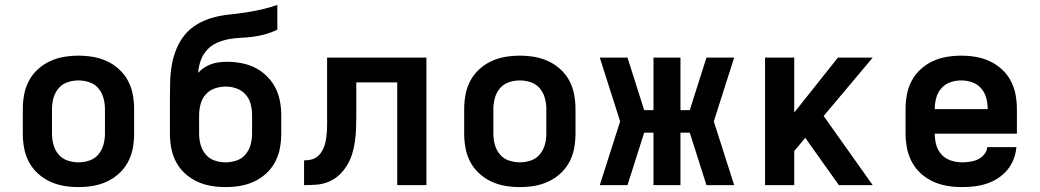

<svg xmlns="http://www.w3.org/2000/svg" viewBox="-20 -755 4240 783"><path d="M300 8Q270 8 240.5 3Q211 -2 184 -14.5Q157 -27 134.5 -47.5Q112 -68 98 -94.5Q84 -121 78.5 -150.5Q73 -180 73 -210V-310Q73 -340 78.5 -369.5Q84 -399 98 -425.5Q112 -452 134.5 -472.5Q157 -493 184 -505.5Q211 -518 240.5 -523Q270 -528 300 -528Q330 -528 359.5 -523Q389 -518 416 -505.5Q443 -493 465.5 -472.5Q488 -452 502 -425.5Q516 -399 521.5 -369.5Q527 -340 527 -310V-210Q527 -180 521.5 -150.5Q516 -121 502 -94.5Q488 -68 465.5 -47.5Q443 -27 416 -14.5Q389 -2 359.5 3Q330 8 300 8ZM300 -93Q323 -93 345 -100.5Q367 -108 381.5 -125.5Q396 -143 402 -165Q408 -187 408 -210V-310Q408 -333 402 -355Q396 -377 381.5 -394.5Q367 -412 345 -419.5Q323 -427 300 -427Q277 -427 255 -419.5Q233 -412 218.5 -394.5Q204 -377 198 -355Q192 -333 192 -310V-210Q192 -187 198 -165Q204 -143 218.5 -125.5Q233 -108 255 -100.5Q277 -93 300 -93Z M900 8Q870 8 840.5 3Q811 -2 784 -14.5Q757 -27 734.5 -47.5Q712 -68 698 -94.5Q684 -121 678.5 -150.5Q673 -180 673 -210V-285Q673 -303 673 -321.5Q673 -340 673 -358Q673 -392 674 -425.5Q675 -459 681 -492Q687 -525 700 -556.5Q713 -588 734.5 -614Q756 -640 785.5 -657Q815 -674 847.5 -683Q880 -692 913.5 -695.5Q947 -699 980.5 -704Q1014 -709 1047 -716.5Q1080 -724 1111 -735V-634Q1089 -623 1064.5 -616Q1040 -609 1014.5 -605.5Q989 -602 964 -601Q939 -600 914 -595.5Q889 -591 865 -580.5Q841 -570 824 -551Q807 -532 798.5 -508Q790 -484 788 -458Q799 -470 812.5 -479Q826 -488 841.5 -493.5Q857 -499 873.5 -501Q890 -503 906 -503Q935 -503 964.5 -497.5Q994 -492 1020 -479Q1046 -466 1067.5 -445Q1089 -424 1102.5 -398Q1116 -372 1121.5 -343Q1127 -314 1127 -285V-210Q1127 -180 1121.5 -150.5Q1116 -121 1102 -94.5Q1088 -68 1065.5 -47.5Q1043 -27 1016 -14.5Q989 -2 959.5 3Q930 8 900 8ZM900 -93Q923 -93 945 -100.5Q967 -108 981.5 -125.5Q996 -143 1002 -165Q1008 -187 1008 -210V-285Q1008 -307 1002.5 -329.5Q997 -352 982 -369Q967 -386 945.5 -394Q924 -402 901 -402Q901 -402 901 -402Q901 -402 901 -402Q878 -402 856 -394.5Q834 -387 819 -370Q804 -353 798 -330.5Q792 -308 792 -285V-210Q792 -187 798 -165Q804 -143 818.5 -125.5Q833 -108 855 -100.5Q877 -93 900 -93Z M1220 0V-101Q1234 -101 1248 -104Q1262 -107 1273 -115.5Q1284 -124 1291.5 -136Q1299 -148 1303.5 -161.5Q1308 -175 1310 -189Q1312 -203 1313 -217Q1314 -231 1314 -245Q1314 -259 1314 -273Q1314 -275 1314 -277Q1314 -279 1314 -281V-520H1719V0H1600V-419H1433V-281Q1433 -255 1432 -229.5Q1431 -204 1427.5 -178.5Q1424 -153 1416.5 -128.5Q1409 -104 1396 -82Q1383 -60 1364 -42Q1345 -24 1321 -14Q1297 -4 1271.5 -2Q1246 0 1220 0Z M2100 8Q2070 8 2040.5 3Q2011 -2 1984 -14.5Q1957 -27 1934.5 -47.5Q1912 -68 1898 -94.5Q1884 -121 1878.5 -150.5Q1873 -180 1873 -210V-310Q1873 -340 1878.5 -369.5Q1884 -399 1898 -425.5Q1912 -452 1934.5 -472.5Q1957 -493 1984 -505.5Q2011 -518 2040.5 -523Q2070 -528 2100 -528Q2130 -528 2159.5 -523Q2189 -518 2216 -505.5Q2243 -493 2265.5 -472.5Q2288 -452 2302 -425.5Q2316 -399 2321.5 -369.5Q2327 -340 2327 -310V-210Q2327 -180 2321.5 -150.5Q2316 -121 2302 -94.5Q2288 -68 2265.5 -47.5Q2243 -27 2216 -14.5Q2189 -2 2159.5 3Q2130 8 2100 8ZM2100 -93Q2123 -93 2145 -100.5Q2167 -108 2181.5 -125.5Q2196 -143 2202 -165Q2208 -187 2208 -210V-310Q2208 -333 2202 -355Q2196 -377 2181.5 -394.5Q2167 -412 2145 -419.5Q2123 -427 2100 -427Q2077 -427 2055 -419.5Q2033 -412 2018.5 -394.5Q2004 -377 1998 -355Q1992 -333 1992 -310V-210Q1992 -187 1998 -165Q2004 -143 2018.5 -125.5Q2033 -108 2055 -100.5Q2077 -93 2100 -93Z M2974 0H2861L2793 -214H2755V0H2645V-214H2607L2539 0H2426L2509 -260L2426 -520H2539L2607 -306H2645V-520H2755V-306H2793L2861 -520H2974L2891 -260Z M3100 0V-520H3219V-296L3397 -520H3539L3339 -282L3539 0H3401L3342 -83L3264 -193L3219 -139V0Z M3903 8Q3873 8 3843 3Q3813 -2 3785.5 -14.5Q3758 -27 3735.5 -47.5Q3713 -68 3699 -94Q3685 -120 3679 -150Q3673 -180 3673 -210V-310Q3673 -340 3678.5 -369.5Q3684 -399 3698 -425.5Q3712 -452 3734.5 -472.5Q3757 -493 3784 -505.5Q3811 -518 3840.5 -523Q3870 -528 3900 -528Q3930 -528 3959.5 -523Q3989 -518 4016 -505.5Q4043 -493 4065.5 -472.5Q4088 -452 4102 -425.5Q4116 -399 4121.5 -369.5Q4127 -340 4127 -310V-210H3792Q3792 -187 3798 -164.5Q3804 -142 3819.5 -125Q3835 -108 3857.5 -100.5Q3880 -93 3903 -93Q3919 -93 3936 -95.5Q3953 -98 3968 -105Q3983 -112 3994 -125.5Q4005 -139 4006 -155H4125Q4123 -130 4113.5 -105.5Q4104 -81 4087.5 -61.5Q4071 -42 4049.5 -28Q4028 -14 4003.5 -6Q3979 2 3953.5 5Q3928 8 3903 8ZM3792 -310H4008Q4008 -333 4002 -355.5Q3996 -378 3981 -395Q3966 -412 3944.5 -419.5Q3923 -427 3900 -427Q3877 -427 3855.5 -419.5Q3834 -412 3819 -395Q3804 -378 3798 -355.5Q3792 -333 3792 -310Z"/></svg>

Font: Iosevka SS04 Extended
Style: Bold
Weight: 700
Width: 7
Monospace: yes
Designer: Belleve Invis
Foundry: Belleve Invis
Version: Version 19.0.0; ttfautohint (v1.8.4)